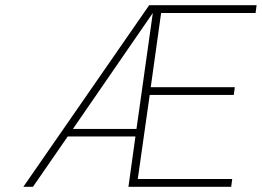

<svg xmlns="http://www.w3.org/2000/svg" viewBox="-20 -720 1009 740"><path d="M965 -670H601L561 -384H885L881 -354H557L511 -30H875L871 0H475L502 -194H241L107 0H70L555 -700H969ZM569 -670 261 -223H506Z"/></svg>

Font: Fivo Sans Thin
Style: Regular
Weight: 250
Foundry: Alexander Slobzheninov
Version: 1.0